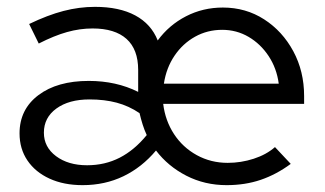

<svg xmlns="http://www.w3.org/2000/svg" viewBox="-20 -531 947 560"><path d="M221 9Q166 9 124.5 -10Q83 -29 60 -63Q37 -97 37 -142Q37 -212 92 -253.5Q147 -295 239 -295Q319 -295 383 -263V-327Q383 -387 349 -417.5Q315 -448 250 -448Q213 -448 175.5 -437.5Q138 -427 93 -404L65 -461Q119 -487 165 -499Q211 -511 257 -511Q328 -511 374.5 -486Q421 -461 440 -413Q473 -458 522.5 -483.5Q572 -509 630 -509Q697 -509 750.5 -474.5Q804 -440 835.5 -381.5Q867 -323 867 -251V-228H456Q462 -179 487.5 -140Q513 -101 554 -78.5Q595 -56 644 -56Q683 -56 720 -68Q757 -80 782 -102L828 -53Q786 -22 740.5 -6.5Q695 9 641 9Q577 9 523.5 -18.5Q470 -46 435 -92Q394 -43 340 -17Q286 9 221 9ZM458 -287H793Q787 -332 763.5 -367.5Q740 -403 705 -423.5Q670 -444 628 -444Q585 -444 549 -424Q513 -404 489 -368.5Q465 -333 458 -287ZM234 -49Q286 -49 329 -71Q372 -93 408 -137Q401 -152 396 -168Q391 -184 387 -201Q356 -222 320.5 -231.5Q285 -241 241 -241Q181 -241 144.5 -214.5Q108 -188 108 -144Q108 -102 143.5 -75.5Q179 -49 234 -49Z"/></svg>

Font: Red Hat Display
Style: Regular
Weight: 300
Designer: Pentagram, MCKL
Foundry: Pentagram, MCKL
Version: Version 1.023